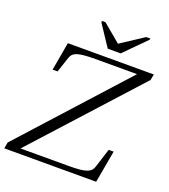

<svg xmlns="http://www.w3.org/2000/svg" viewBox="-166 -1017 998 1131"><g transform="rotate(20 332.5 -451.0)"><path d="M365 -760H446L579 -894L581 -902H555L399 -800H421L299 -902H278L276 -894ZM43 -32H383Q424 -32 451.5 -34.5Q479 -37 496 -43Q513 -49 522.5 -59Q532 -69 537 -85L574 -202H605L569 0H-7L0 -39L592 -693L614 -678H318Q278 -678 250.5 -675.5Q223 -673 206.5 -668Q190 -663 180 -653.5Q170 -644 165 -629L133 -533H102L133 -710H672L665 -673L65 -12Z"/></g></svg>

Font: Roboto Serif 120pt Expanded Light
Style: Italic
Weight: 300
Width: 7
Italic angle: -10°
Designer: Greg Gazdowicz
Foundry: Commercial Type
Version: Version 1.008